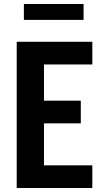

<svg xmlns="http://www.w3.org/2000/svg" viewBox="-20 -945 540 965"><path d="M64 0V-735H444V-621H201V-439H386V-325H201V-114H444V0ZM100 -845V-925H400V-845Z"/></svg>

Font: Iosevka SS18 Heavy
Style: Regular
Weight: 900
Monospace: yes
Designer: Belleve Invis
Foundry: Belleve Invis
Version: Version 25.1.1; ttfautohint (v1.8.4)